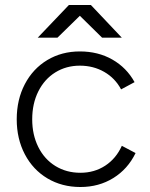

<svg xmlns="http://www.w3.org/2000/svg" viewBox="-20 -737 600 769"><path d="M47 -259Q47 -338 79.5 -400Q112 -462 169.5 -496.5Q227 -531 300 -531Q373 -531 430 -498.5Q487 -466 519 -408L465 -379Q441 -424 397.5 -449Q354 -474 300 -474Q245 -474 201.5 -447Q158 -420 133.5 -371Q109 -322 109 -259Q109 -197 133.5 -148Q158 -99 202 -72Q246 -45 302 -45Q358 -45 401.5 -73.5Q445 -102 468 -153L523 -124Q492 -60 434 -24Q376 12 302 12Q228 12 170 -22.5Q112 -57 79.5 -119Q47 -181 47 -259ZM257 -716V-717H344L468 -586H389ZM256 -717H343V-716L210 -586H131Z"/></svg>

Font: 寒蝉端黑体 Light
Style: Regular
Weight: 300
Designer: ChillDuanSans {Warren2060}; 
Source Han Sans {Ryoko NISHIZUKA 西塚涼子 (kana, bopomofo & ideographs); Paul D. Hunt (Latin, G
Foundry: ChillType&Adobe
Version: Version 1.300;Glyphs 3.3 (3306)